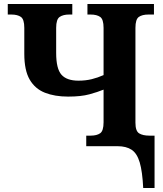

<svg xmlns="http://www.w3.org/2000/svg" viewBox="-20 -734 820 964"><path d="M699 210Q695 127 681.5 81.5Q668 36 641 18Q614 0 570 0H413V-53H435Q466 -53 483 -65Q500 -77 500 -120V-284Q471 -272 429 -260.5Q387 -249 322 -249Q255 -249 205.5 -268.5Q156 -288 129 -334.5Q102 -381 102 -464V-594Q102 -637 85 -649Q68 -661 37 -661H19V-714H343V-661H327Q297 -661 279.5 -649Q262 -637 262 -594V-468Q262 -389 288.5 -359Q315 -329 374 -329Q410 -329 440.5 -336.5Q471 -344 500 -357V-594Q500 -637 483 -649Q466 -661 435 -661H419V-714H753V-661H725Q694 -661 677 -649Q660 -637 660 -594V-118Q660 -76 678.5 -64.5Q697 -53 730 -53H756V210Z"/></svg>

Font: Noto Serif
Style: Bold
Weight: 700
Designer: Monotype Design Team
Foundry: Monotype Imaging Inc.
Version: Version 2.014